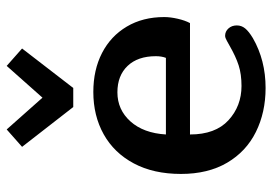

<svg xmlns="http://www.w3.org/2000/svg" viewBox="-140 -660 814 574"><g transform="rotate(-90 267.0 -373.0)"><path d="M115 -714 167 -760 262 -653 357 -760 409 -714 291 -561H234ZM34 -239Q34 -321 65.5 -380Q97 -439 152.5 -470Q208 -501 279 -501Q345 -501 395.5 -475Q446 -449 474.5 -401Q503 -353 503 -289Q503 -271 498 -249Q493 -227 485 -212H152Q152 -136 194.5 -97Q237 -58 297 -58Q332 -58 358.5 -66.5Q385 -75 418 -94Q422 -96 431.5 -101.5Q441 -107 447 -107Q460 -107 469 -97Q478 -87 478 -72Q478 -58 469 -47Q460 -36 440 -24Q374 14 291 14Q218 14 159.5 -15Q101 -44 67.5 -101Q34 -158 34 -239ZM381 -284Q386 -297 386 -314Q386 -368 357 -398.5Q328 -429 278 -429Q226 -429 191 -390Q156 -351 152 -284Z"/></g></svg>

Font: Maitree SemiBold
Style: Regular
Weight: 600
Designer: CadsonDemak Team
Foundry: CadsonDemak
Version: Version 1.001